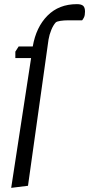

<svg xmlns="http://www.w3.org/2000/svg" viewBox="-20 -731 430 926"><path d="M34 175 130 -451H54V-482L70 -507H138Q154 -600 209 -655.5Q264 -711 351 -711Q372 -711 381 -703Q390 -695 390 -675Q390 -657 385 -647Q380 -637 376 -633H308Q289 -633 272 -630.5Q255 -628 249 -623Q237 -610 227.5 -587Q218 -564 214 -540L115 165Z"/></svg>

Font: Faustina
Style: Italic
Weight: 400
Italic angle: -8°
Designer: Alfonso Garcia
Foundry: http://www.omnibus-type.com
Version: Version 1.200